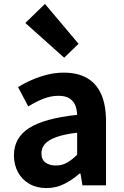

<svg xmlns="http://www.w3.org/2000/svg" viewBox="-20 -944 631 978"><path d="M216 14Q167 14 129.5 -7.5Q92 -29 71.5 -67Q51 -105 51 -153Q51 -242 128 -291.5Q205 -341 373 -359Q372 -387 363 -408.5Q354 -430 333.5 -443Q313 -456 278 -456Q239 -456 201 -441Q163 -426 124 -402L72 -500Q105 -521 142 -537Q179 -553 220 -563.5Q261 -574 305 -574Q376 -574 424 -546Q472 -518 496 -463Q520 -408 520 -327V0H400L390 -60H385Q349 -28 307 -7Q265 14 216 14ZM265 -101Q296 -101 321.5 -115.5Q347 -130 373 -156V-268Q305 -260 265 -245Q225 -230 208 -209.5Q191 -189 191 -164Q191 -131 211.5 -116Q232 -101 265 -101ZM307 -650 109 -827 209 -924 380 -721Z"/></svg>

Font: Noto Sans HK Thin
Style: Bold
Weight: 700
Version: Version 2.004-H2;hotconv 1.0.118;makeotfexe 2.5.65603